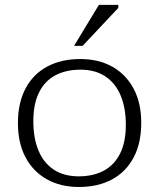

<svg xmlns="http://www.w3.org/2000/svg" viewBox="-20 -736 634 766"><path d="M294 -32.5Q352 -32.5 394 -55Q436 -77.5 459 -123.2Q482 -169 482 -238Q482 -306 461.2 -355.2Q440.5 -404.5 400.2 -431.2Q360 -458 301 -458Q243 -458 200.8 -435.5Q158.5 -413 135.8 -367.2Q113 -321.5 113 -252.5Q113 -185 133.5 -135.5Q154 -86 194.5 -59.2Q235 -32.5 294 -32.5ZM294.5 10Q221.5 10 166.8 -20.8Q112 -51.5 81.8 -108.5Q51.5 -165.5 51.5 -244.5Q51.5 -325.5 81.8 -382.8Q112 -440 168 -470.2Q224 -500.5 300.5 -500.5Q373.5 -500.5 428.2 -469.8Q483 -439 513.2 -382Q543.5 -325 543.5 -246Q543.5 -165 513.2 -107.8Q483 -50.5 427 -20.2Q371 10 294.5 10ZM275.5 -553 374.5 -716.5H452V-704.5L309.5 -553Z"/></svg>

Font: Newsreader 9pt Light
Style: Regular
Weight: 300
Designer: Hugues Gentile
Foundry: Production Type
Version: Version 1.003